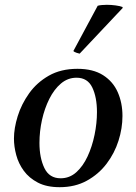

<svg xmlns="http://www.w3.org/2000/svg" viewBox="-20 -766 567 798"><path d="M489 -284Q489 -233 472.5 -181Q456 -129 423 -85.5Q390 -42 341 -15Q292 12 228 12Q174 12 137.5 -7Q101 -26 79 -56Q57 -86 47.5 -121.5Q38 -157 38 -190Q38 -233 53.5 -283Q69 -333 101 -378Q133 -423 183 -451.5Q233 -480 302 -480Q367 -480 408.5 -453.5Q450 -427 469.5 -382.5Q489 -338 489 -284ZM383 -300Q383 -362 363.5 -402.5Q344 -443 298 -443Q262 -443 233.5 -419Q205 -395 185 -355Q165 -315 154.5 -267.5Q144 -220 144 -172Q144 -110 164.5 -67.5Q185 -25 232 -25Q269 -25 297 -50Q325 -75 344 -116Q363 -157 373 -205.5Q383 -254 383 -300ZM489 -737 490 -733 311 -543Q309 -543 298.5 -546.5Q288 -550 285 -554L386 -742Q392 -744 402.5 -745Q413 -746 424 -746Q442 -746 460.5 -743.5Q479 -741 489 -737Z"/></svg>

Font: Castoro
Style: Italic
Weight: 400
Italic angle: -11°
Designer: John Hudson with Paul Hanslow, assisted by Kaja Sojewska.
Foundry: Tiro Typeworks Ltd.
Version: Version 2.04